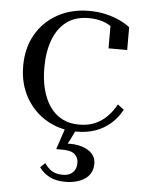

<svg xmlns="http://www.w3.org/2000/svg" viewBox="-54 -571 637 851"><g transform="rotate(5 264.5 -146.0)"><path d="M307 -22Q348 -22 378.5 -35.5Q409 -49 432 -72.5Q455 -96 471 -126L499 -105Q480 -69 450.5 -43Q421 -17 383.5 -3.5Q346 10 300 10Q226 10 166.5 -24.5Q107 -59 72.5 -120Q38 -181 38 -260Q38 -339 72 -399Q106 -459 167.5 -493.5Q229 -528 309 -528Q350 -528 385 -519.5Q420 -511 447 -498Q474 -485 491 -471V-370H408V-484Q417 -484 426 -479Q435 -474 442 -465Q449 -456 452.5 -446Q456 -436 453 -427Q436 -454 399 -475Q362 -496 309 -496Q249 -496 210 -466Q171 -436 151.5 -383Q132 -330 132 -260Q132 -207 143.5 -163Q155 -119 177 -87.5Q199 -56 231.5 -39Q264 -22 307 -22ZM300 -4 259 78 257 67Q296 64 326 73Q356 82 373 100Q390 118 390 144Q390 168 380.5 185.5Q371 203 354 214Q337 225 315 230.5Q293 236 268 236Q226 236 197.5 221Q169 206 152 181L173 161Q184 177 196 187Q208 197 222.5 201.5Q237 206 255 206Q283 206 299 190.5Q315 175 315 148Q315 125 299 110Q283 95 242 95H216L249 -4Z"/></g></svg>

Font: Roboto Serif 144pt
Style: Regular
Weight: 400
Version: Version 1.008